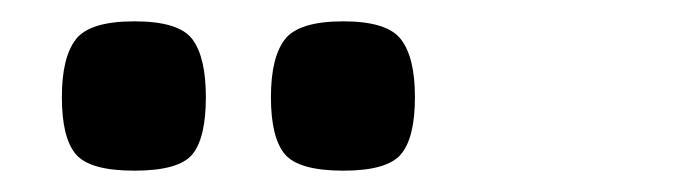

<svg xmlns="http://www.w3.org/2000/svg" viewBox="-20 -724 640 180"><path d="M302 -564Q260 -564 247 -579.5Q234 -595 234 -633Q234 -670 247 -687Q260 -704 302 -704Q343 -704 356 -687Q369 -670 369 -633Q369 -595 356 -579.5Q343 -564 302 -564ZM106 -564Q64 -564 51 -579.5Q38 -595 38 -633Q38 -670 51 -687Q64 -704 106 -704Q148 -704 160.5 -687Q173 -670 173 -633Q173 -595 160.5 -579.5Q148 -564 106 -564Z"/></svg>

Font: Changa ExtraLight SemiBold
Style: Regular
Weight: 600
Version: Version 3.002; ttfautohint (v1.8.2)